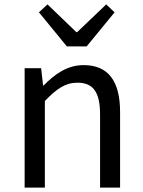

<svg xmlns="http://www.w3.org/2000/svg" viewBox="-20 -853 650 873"><path d="M92 0H184V-394C238 -449 276 -477 332 -477C404 -477 435 -434 435 -332V0H526V-344C526 -482 474 -557 360 -557C286 -557 229 -516 178 -464H176L167 -543H92ZM284 -642H374L501 -797L463 -833L331 -707H327L196 -833L157 -797Z"/></svg>

Font: GenYoGothic2 TW R
Style: Regular
Weight: 400
Version: Version 2.100;PS 2.1;hotconv 16.6.51;makeotf.lib2.5.65220 DE